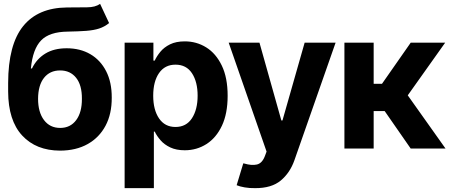

<svg xmlns="http://www.w3.org/2000/svg" viewBox="-20 -766 2317 990"><path d="M496.1 -746.1 542.5 -647Q519 -627.9 491.2 -618.9Q463.4 -609.9 424.3 -606.9Q385.3 -604 329.6 -603Q234.9 -602.1 191.9 -557.6Q148.9 -513.2 139.2 -413.1H145Q168.9 -462.4 213.6 -489.7Q258.3 -517.1 323.7 -517.1Q393.6 -517.1 445.8 -486.6Q498 -456.1 527.3 -398.9Q556.6 -341.8 556.2 -262.2Q556.6 -178.7 524.2 -117.7Q491.7 -56.6 432.1 -23.2Q372.6 10.3 290 10.7Q166 10.3 94.2 -67.4Q22.5 -145 22 -293.9V-338.4Q22.5 -535.6 99.1 -630.9Q175.8 -726.1 325.2 -727.5Q385.7 -728 428.7 -728.3Q471.7 -728.5 496.1 -746.1ZM290.5 -106.4Q342.8 -106.4 372.8 -146.7Q402.8 -187 402.3 -256.8Q402.8 -326.7 372.6 -364.7Q342.3 -402.8 290 -402.8Q237.3 -402.8 207 -364.7Q176.8 -326.7 176.3 -256.8Q176.3 -187.5 206.8 -147Q237.3 -106.4 290.5 -106.4Z M622.6 204.1V-545.9H771V-453.6H777.8Q788.1 -476.1 806.9 -499Q825.7 -522 856.7 -537.4Q887.7 -552.7 933.1 -552.7Q993.2 -552.7 1043.2 -521.7Q1093.3 -490.7 1123.5 -428.2Q1153.8 -365.7 1153.8 -272Q1153.8 -180.7 1124.5 -118.2Q1095.2 -55.7 1044.9 -23.4Q994.6 8.8 932.6 8.8Q888.7 8.8 857.9 -5.9Q827.1 -20.5 807.9 -42.7Q788.6 -64.9 777.8 -87.4H773.4V204.1ZM884.8 -111.3Q940.4 -111.3 969.7 -156.2Q999 -201.2 999 -272.5Q999 -343.8 970 -388.2Q940.9 -432.6 884.8 -432.6Q830.1 -432.6 800 -389.2Q770 -345.7 770 -272.5Q770 -199.7 800 -155.5Q830.1 -111.3 884.8 -111.3Z M1295.4 204.1Q1266.6 204.6 1241.5 200.2Q1216.3 195.8 1200.2 189L1234.4 76.2L1239.3 77.1Q1277.3 88.4 1304.4 82.3Q1331.5 76.2 1345.7 39.1L1354.5 15.6L1159.2 -545.9H1317.9L1430.7 -145H1436.5L1550.8 -545.9H1710.4L1498.5 59.1Q1475.6 125 1427.7 164.8Q1379.9 204.6 1295.4 204.1Z M1755.9 0V-545.9H1906.7V-334H1949.7L2097.7 -545.9H2275.4L2082.5 -274.4L2277.3 0H2097.7L1963.4 -193.4H1906.7V0Z"/></svg>

Font: Inter Tight
Style: Bold
Weight: 700
Designer: Rasmus Andersson
Foundry: rsms
Version: Version 3.004; ttfautohint (v1.8.4.7-5d5b)